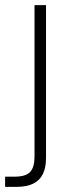

<svg xmlns="http://www.w3.org/2000/svg" viewBox="-51 -516 259 751"><path d="M-31 215V175H6Q50 175 67 156.5Q84 138 84 97V-496H129V102Q129 139 117 164Q105 189 79.5 202Q54 215 12 215Z"/></svg>

Font: DM Sans 28pt ExtraLight
Style: Regular
Weight: 250
Version: Version 4.004;gftools[0.9.30]